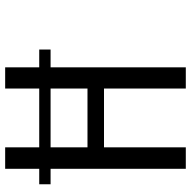

<svg xmlns="http://www.w3.org/2000/svg" viewBox="-18 -722 740 744"><g transform="rotate(-90 352.0 -350.0)"><path d="M70 -700H153V-346L135 -381H398L381 -346V-700H463V0H381V-354L398 -317H135L153 -354V0H70ZM532 -568V-524H10V-568Z"/></g></svg>

Font: Pathway Extreme Condensed
Style: Regular
Weight: 400
Width: 3
Version: Version 1.001;gftools[0.9.26]